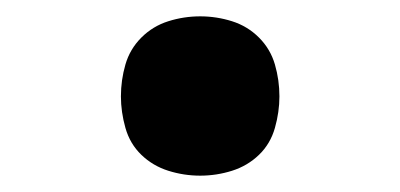

<svg xmlns="http://www.w3.org/2000/svg" viewBox="-20 -207 490 235"><path d="M225 8Q205 8 186 2Q167 -4 153 -17.5Q139 -31 133.5 -50.5Q128 -70 128 -89Q128 -109 133.5 -128Q139 -147 153 -161Q167 -175 186 -181Q205 -187 225 -187Q245 -187 264 -181Q283 -175 297 -161Q311 -147 316.5 -128Q322 -109 322 -89Q322 -70 316.5 -50.5Q311 -31 297 -17.5Q283 -4 264 2Q245 8 225 8Z"/></svg>

Font: Iosevka Etoile
Style: Bold
Weight: 700
Designer: Belleve Invis
Foundry: Belleve Invis
Version: Version 28.1.0; ttfautohint (v1.8.4)